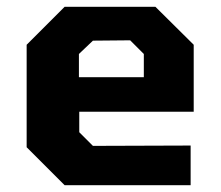

<svg xmlns="http://www.w3.org/2000/svg" viewBox="-20 -542 647 562"><path d="M169 0 58 -111V-411L169 -522H435L547 -411V-215H212V-155L252 -115L538 -116V0ZM211 -316H401V-384L361 -424L252 -423L211 -384Z"/></svg>

Font: Tomorrow SemiBold
Style: Regular
Weight: 600
Designer: Tony de Marco, Monica Rizzolli
Foundry: Just in Type
Version: Version 2.002